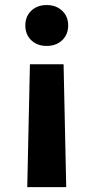

<svg xmlns="http://www.w3.org/2000/svg" viewBox="-20 -578 378 777"><path d="M90.3 179.2 101.1 -317.9H237.3L248 179.2ZM168.9 -392.1Q130.9 -392.1 106.7 -415Q82.5 -438 82.5 -475.1Q82.5 -511.7 106.7 -534.7Q130.9 -557.6 168.9 -557.6Q207 -557.6 231.4 -534.7Q255.9 -511.7 255.9 -475.1Q255.9 -438 231.4 -415Q207 -392.1 168.9 -392.1Z"/></svg>

Font: Inter-Bold
Style: Bold
Weight: 700
Designer: Rasmus Andersson
Foundry: rsms
Version: Version 4.000;git-a52131595